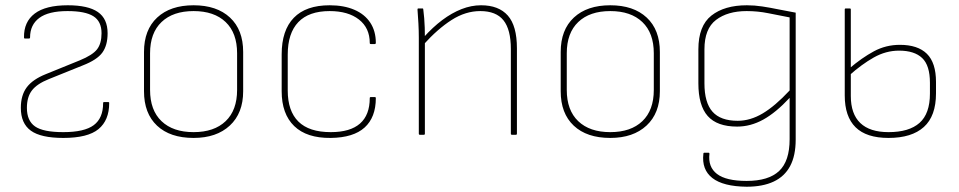

<svg xmlns="http://www.w3.org/2000/svg" viewBox="-20 -511 3637 728"><path d="M220 12Q135 12 97 -15.5Q59 -43 59 -102Q59 -150 81.5 -180Q104 -210 154 -230L282 -282Q331 -302 348 -324Q365 -346 365 -385Q365 -430 334 -449.5Q303 -469 236 -469Q164 -469 129 -443Q94 -417 94 -369Q94 -365 90 -365H74Q71 -365 71 -369Q70 -428 111.5 -459.5Q153 -491 237 -491Q314 -491 351 -465.5Q388 -440 388 -385Q388 -339 368 -311.5Q348 -284 294 -263L165 -211Q120 -193 101 -168Q82 -143 82 -102Q82 -53 113 -31.5Q144 -10 220 -10Q300 -10 335.5 -36.5Q371 -63 371 -120Q371 -124 374 -124H390Q392 -124 393 -123.5Q394 -123 394 -120Q394 -55 353.5 -21.5Q313 12 220 12Z M714 12Q625 12 575.5 -34.5Q526 -81 526 -165V-314Q526 -398 576 -444.5Q626 -491 714 -491Q802 -491 852 -444.5Q902 -398 902 -314V-165Q902 -82 851.5 -35Q801 12 714 12ZM714 -10Q792 -10 835.5 -51.5Q879 -93 879 -170V-309Q879 -386 835.5 -427.5Q792 -469 714 -469Q636 -469 592.5 -427.5Q549 -386 549 -309V-170Q549 -93 592.5 -51.5Q636 -10 714 -10Z M1234 12Q1143 13 1095.5 -33Q1048 -79 1048 -165V-305Q1048 -396 1094 -443.5Q1140 -491 1230 -491Q1284 -491 1323.5 -474Q1363 -457 1384 -425Q1405 -393 1405 -349Q1405 -344 1401 -344H1386Q1382 -344 1382 -348Q1382 -405 1341 -437Q1300 -469 1230 -469Q1151 -469 1111 -427Q1071 -385 1071 -304V-168Q1071 -90 1111.5 -50Q1152 -10 1234 -10Q1308 -10 1345 -42.5Q1382 -75 1382 -139Q1382 -143 1386 -143H1401Q1405 -143 1405 -139Q1405 -66 1362.5 -27.5Q1320 11 1234 12Z M1921 0Q1917 0 1917 -4V-325Q1917 -399 1889 -434Q1861 -469 1801 -469Q1745 -469 1692 -435Q1639 -401 1586 -342V-369Q1621 -408 1657 -435Q1693 -462 1730 -476.5Q1767 -491 1804 -491Q1871 -491 1905.5 -452Q1940 -413 1940 -328V-4Q1940 0 1936 0ZM1572 0Q1568 0 1568 -4V-368Q1568 -394 1566.5 -422Q1565 -450 1563 -475Q1563 -479 1566 -479H1582Q1585 -479 1585 -475Q1587 -459 1588.5 -441.5Q1590 -424 1590.5 -406Q1591 -388 1591 -370V-359V-4Q1591 0 1587 0Z M2294 12Q2205 12 2155.5 -34.5Q2106 -81 2106 -165V-314Q2106 -398 2156 -444.5Q2206 -491 2294 -491Q2382 -491 2432 -444.5Q2482 -398 2482 -314V-165Q2482 -82 2431.5 -35Q2381 12 2294 12ZM2294 -10Q2372 -10 2415.5 -51.5Q2459 -93 2459 -170V-309Q2459 -386 2415.5 -427.5Q2372 -469 2294 -469Q2216 -469 2172.5 -427.5Q2129 -386 2129 -309V-170Q2129 -93 2172.5 -51.5Q2216 -10 2294 -10Z M2811 197Q2722 196 2681 164Q2640 132 2647 72Q2647 68 2651 68H2666Q2670 68 2670 72Q2664 122 2698.5 148.5Q2733 175 2811 175Q2894 175 2934 137.5Q2974 100 2974 17V-45Q2974 -68 2974 -91.5Q2974 -115 2974 -138V-140Q2922 -84 2874 -57.5Q2826 -31 2775 -31Q2699 -31 2663.5 -71Q2628 -111 2628 -195V-324Q2628 -413 2677.5 -452Q2727 -491 2812 -491Q2841 -491 2870.5 -486.5Q2900 -482 2931.5 -475.5Q2963 -469 2997 -463V18Q2997 79 2976 118.5Q2955 158 2913.5 177.5Q2872 197 2811 197ZM2777 -53Q2825 -53 2872 -81Q2919 -109 2974 -168V-445Q2932 -453 2892.5 -461Q2853 -469 2811 -469Q2739 -469 2695 -435.5Q2651 -402 2651 -324V-195Q2651 -122 2681.5 -87.5Q2712 -53 2777 -53Z M3349 12Q3265 12 3224 -28.5Q3183 -69 3183 -149V-475Q3183 -479 3187 -479H3202Q3206 -479 3206 -475V-147Q3206 -79 3242 -44.5Q3278 -10 3349 -10Q3427 -10 3466.5 -45Q3506 -80 3506 -156V-197Q3506 -263 3476.5 -291Q3447 -319 3389 -319Q3339 -319 3293 -293Q3247 -267 3200 -225V-251Q3248 -292 3293.5 -316.5Q3339 -341 3392 -341Q3460 -341 3494.5 -307Q3529 -273 3529 -200V-157Q3529 -71 3483 -29.5Q3437 12 3349 12Z"/></svg>

Font: Sofia Sans Thin
Style: Regular
Weight: 250
Designer: Botio Nikoltchev, Ani Petrova
Foundry: lettersoup
Version: Version 4.101